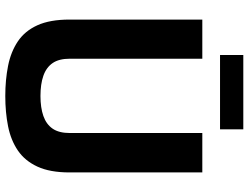

<svg xmlns="http://www.w3.org/2000/svg" viewBox="-127 -808 940 726"><g transform="rotate(90 343.0 -445.0)"><path d="M343 5Q282 5 229 -5.5Q176 -16 136.5 -42.5Q97 -69 75.5 -116.5Q54 -164 54 -238V-740H202V-239Q202 -198 218.5 -174Q235 -150 266.5 -139Q298 -128 343 -128Q387 -128 418.5 -139Q450 -150 466.5 -174Q483 -198 483 -239V-740H632V-238Q632 -164 610 -116.5Q588 -69 549 -42.5Q510 -16 457.5 -5.5Q405 5 343 5ZM188 -807V-895H469V-807Z"/></g></svg>

Font: Exo Thin
Style: Bold
Weight: 700
Version: Version 2.000